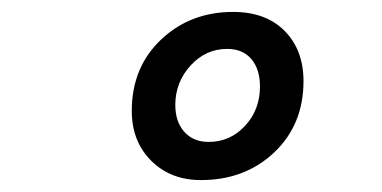

<svg xmlns="http://www.w3.org/2000/svg" viewBox="-20 -706 640 322"><path d="M317 -404Q266 -404 233.5 -436.5Q201 -469 201 -520Q201 -593 250 -639.5Q299 -686 371 -686Q426 -686 457.5 -654Q489 -622 489 -570Q489 -497 440 -450.5Q391 -404 317 -404ZM330 -468Q366 -468 391 -495Q416 -522 416 -561Q416 -590 401.5 -607Q387 -624 361 -624Q325 -624 299.5 -596Q274 -568 274 -530Q274 -502 289 -485Q304 -468 330 -468Z"/></svg>

Font: TypoPRO Source Code Pro
Style: Bold Italic
Weight: 700
Italic angle: -11°
Monospace: yes
Designer: Paul D. Hunt, Teo Tuominen
Foundry: Adobe Systems Incorporated
Version: Version 1.030;PS 1.0;hotconv 1.0.84;makeotf.lib2.5.63406